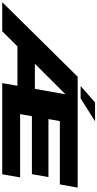

<svg xmlns="http://www.w3.org/2000/svg" viewBox="404 -1274 870 1718"><g transform="rotate(90 839.0 -415.0)"><path d="M-0.5 0 666.5 -675H1658.5L1630 -515.5H1063.5L1045.5 -413.5H1564.5L1538.5 -265.5H1019.5L1001 -160H1567.5L1539.5 0H723.5L747.5 -136H395L260 0ZM550.5 -292H775L823.5 -565.5ZM750 -701.5 896.5 -830.5H1065.5L860.5 -701.5Z"/></g></svg>

Font: Anybody UltraExpanded ExtraBold
Style: Italic
Weight: 800
Width: 9
Italic angle: -10°
Designer: Tyler Finck
Foundry: Etcetera Type Company
Version: Version 1.010; ttfautohint (v1.8.3) -l 8 -r 50 -G 200 -x 14 